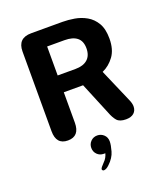

<svg xmlns="http://www.w3.org/2000/svg" viewBox="-152 -725 924 1062"><g transform="rotate(-20 309.5 -194.0)"><path d="M214.5 -520V-349.5H318.5Q365.5 -349.5 390.5 -371.8Q415.5 -394 415.5 -436.5Q415.5 -479 390.2 -499.5Q365 -520 316.5 -520ZM77 -71.5V-540Q77 -619 156.5 -619H340.5Q373.5 -619 410.5 -612.8Q447.5 -606.5 480 -588Q512.5 -569.5 533 -535Q553.5 -500.5 553.5 -443.5Q553.5 -379.5 524.8 -340.2Q496 -301 455 -283L540.5 -85.5Q545.5 -74.5 548 -64.5Q550.5 -54.5 550.5 -45.5Q550.5 -21 534.2 -6.5Q518 8 487.5 8Q450.5 8 434.5 -10.2Q418.5 -28.5 406 -62L328 -250.5H214.5V-71.5Q214.5 8 145.5 8Q77 8 77 -71.5ZM306 37Q328 37 344.2 52Q360.5 67 360.5 92Q360.5 112.5 350.5 147.8Q340.5 183 308.5 213Q299 222.5 290.5 226.8Q282 231 276 231Q271 231 268.2 227.8Q265.5 224.5 265.5 222Q265.5 217 271.8 209.2Q278 201.5 288.5 190.5Q299 180.5 305.5 168.8Q312 157 315 145Q313 145 310.5 145Q308 145 306 145Q283 145 267.5 129.5Q252 114 252 91Q252 68.5 267.5 52.8Q283 37 306 37Z"/></g></svg>

Font: Sono Monospace SemiBold
Style: Regular
Weight: 600
Designer: Tyler Finck
Foundry: Tyler Finck
Version: Version 2.112